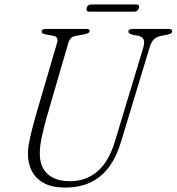

<svg xmlns="http://www.w3.org/2000/svg" viewBox="-20 -830 794 863"><path d="M497.5 -197.5 624 -616Q630.5 -639 625.8 -651.8Q621 -664.5 601.5 -669L575 -674Q566 -677 561.5 -680Q557 -683 557 -688Q557 -693.5 562 -696.8Q567 -700 575.5 -700H739.5Q746.5 -700 750.2 -697.2Q754 -694.5 754 -690.5Q754 -684.5 750.2 -681.2Q746.5 -678 733.5 -674.5L702.5 -668.5Q683.5 -664.5 671.8 -653.2Q660 -642 652 -615.5L524.5 -194Q504 -125.5 470 -79.5Q436 -33.5 387 -10.2Q338 13 271.5 13Q214.5 13 177.5 -7Q140.5 -27 122.8 -62Q105 -97 105.5 -141Q105.5 -160 110.5 -187.2Q115.5 -214.5 123.2 -245Q131 -275.5 139 -304.5L236.5 -637.5Q240.5 -649.5 236.5 -658.2Q232.5 -667 220 -669L184 -675.5Q174.5 -677.5 170.8 -680.8Q167 -684 167 -689.5Q167.5 -694 172.5 -697Q177.5 -700 187 -700H368.5Q383 -700 383 -691Q383 -686 378.2 -682.5Q373.5 -679 361.5 -676L319.5 -668.5Q307 -666 299.5 -659Q292 -652 287.5 -638.5L190 -303.5Q175.5 -250.5 167.2 -211.2Q159 -172 159 -143Q158 -80.5 193.8 -48Q229.5 -15.5 294 -15.5Q366.5 -15.5 418 -59.5Q469.5 -103.5 497.5 -197.5ZM369.5 -793.5Q371.5 -802 377 -806Q382.5 -810 390.5 -810H592.5Q600 -810 603.2 -806Q606.5 -802 604.5 -794Q602 -786 596.8 -781.8Q591.5 -777.5 583.5 -777.5H381.5Q374 -777.5 370.8 -781.8Q367.5 -786 369.5 -793.5Z"/></svg>

Font: Fraunces 72pt Soft Wonky ExtraLight
Style: Italic
Weight: 250
Italic angle: -16°
Version: Version 1.000;[b76b70a41]